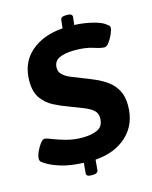

<svg xmlns="http://www.w3.org/2000/svg" viewBox="-125 -849 800 1011"><g transform="rotate(-15 275.0 -343.5)"><path d="M247 81Q217 81 219 63L224 7Q151 4 102.5 -11Q54 -26 29 -42Q15 -50 7.5 -56.5Q0 -63 0 -75Q0 -90 10 -112.5Q20 -135 33 -152Q46 -169 57 -169Q66 -169 94.5 -157.5Q123 -146 164 -134.5Q205 -123 251 -123Q302 -123 335 -138.5Q368 -154 368 -199Q368 -226 349.5 -242Q331 -258 299 -270.5Q267 -283 226 -299Q186 -313 147 -333Q108 -353 83 -388Q58 -423 58 -482Q58 -582 124.5 -640Q191 -698 299 -706L304 -750Q305 -768 335 -768H340Q369 -768 368 -750L363 -707Q414 -705 458.5 -694Q503 -683 522 -670Q532 -663 538.5 -657.5Q545 -652 545 -644Q545 -632 535.5 -610Q526 -588 512.5 -570Q499 -552 487 -552Q468 -552 428.5 -565Q389 -578 330 -578Q278 -578 246.5 -563.5Q215 -549 215 -512Q215 -490 231 -475Q247 -460 273 -449Q299 -438 331 -426Q363 -414 397.5 -399Q432 -384 461.5 -362.5Q491 -341 509 -307.5Q527 -274 527 -225Q527 -124 462 -62.5Q397 -1 288 7L283 63Q281 81 252 81Z"/></g></svg>

Font: Asap Semi Expanded Semi Expanded Regular
Style: Bold Italic
Weight: 700
Width: 6
Italic angle: -6°
Designer: Pablo Cosgaya
Foundry: Omnibus-Type
Version: Version 3.001; ttfautohint (v1.8.4.7-5d5b)